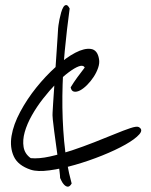

<svg xmlns="http://www.w3.org/2000/svg" viewBox="-20 -671 586 747"><path d="M99.6 -10.7Q49.8 -27.3 33.7 -62.5Q17.6 -97.7 24.9 -142.1Q32.2 -186.5 58.6 -235.8Q85 -285.2 121.1 -330.1Q157.2 -375 197.3 -411.1Q237.3 -447.3 272.9 -465.8Q308.6 -484.4 334 -480.5Q359.4 -476.6 365.2 -441.4Q368.2 -425.8 361.8 -407.2Q355.5 -388.7 344.2 -371.6Q333 -354.5 318.8 -340.3Q304.7 -326.2 291.5 -319.3Q278.3 -312.5 268.1 -314.5Q257.8 -316.4 254.9 -331.1Q266.6 -350.6 281.2 -370.6Q295.9 -390.6 309.6 -408.2Q303.7 -418.9 287.1 -413.1Q270.5 -407.2 247.1 -389.6Q223.6 -372.1 197.8 -345.2Q171.9 -318.4 147.5 -287.1Q123 -255.9 104 -222.2Q85 -188.5 76.2 -157.2Q67.4 -126 71.8 -99.1Q76.2 -72.3 99.6 -55.7Q131.8 -52.7 173.8 -62Q215.8 -71.3 259.8 -85.9Q303.7 -100.6 347.2 -117.7Q390.6 -134.8 426.3 -149.4Q461.9 -164.1 486.8 -172.4Q511.7 -180.7 519.5 -176.8Q538.1 -167 522 -148.4Q505.9 -129.9 467.8 -108.4Q429.7 -86.9 377.4 -65.9Q325.2 -44.9 272.5 -29.8Q219.7 -14.6 172.9 -8.3Q126 -2 99.6 -10.7ZM225.6 43Q223.6 41 219.2 32.7Q214.8 24.4 213.9 21.5Q213.9 13.7 211.4 -6.3Q209 -26.4 205.6 -52.2Q202.1 -78.1 198.2 -106.4Q194.3 -134.8 190.9 -160.2Q187.5 -185.5 185.5 -205.6Q183.6 -225.6 184.6 -233.4Q184.6 -241.2 186.5 -266.1Q188.5 -291 190.4 -324.7Q192.4 -358.4 195.3 -397Q198.2 -435.5 200.2 -469.2Q202.1 -502.9 204.1 -527.8Q206.1 -552.7 206.1 -560.5Q206.1 -562.5 207.5 -572.8Q209 -583 211.4 -595.7Q213.9 -608.4 217.8 -622.1Q221.7 -635.7 226.6 -643.6Q231.4 -651.4 237.8 -651.4Q244.1 -651.4 251 -637.7Q240.2 -558.6 231.9 -472.2Q223.6 -385.7 222.7 -297.4Q221.7 -209 229.5 -122.1Q237.3 -35.2 258.8 43Q251 56.6 242.2 55.2Q233.4 53.7 225.6 43Z"/></svg>

Font: Nothing You Could Do
Style: Regular
Weight: 400
Version: Version 1.005